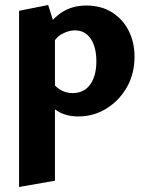

<svg xmlns="http://www.w3.org/2000/svg" viewBox="-20 -456 587 765"><path d="M292 8Q242 8 207.5 -14.5Q173 -37 156 -77L187 -131Q202 -108 223.5 -96.5Q245 -85 269 -85Q300 -85 321 -100.5Q342 -116 353 -144.5Q364 -173 364 -212Q364 -248 354.5 -275.5Q345 -303 326 -319Q307 -335 279 -335Q255 -335 229.5 -322Q204 -309 185 -276L142 -311Q179 -374 222 -404Q265 -434 324 -434Q383 -434 426 -407Q469 -380 492.5 -334Q516 -288 516 -230Q516 -162 485.5 -108.5Q455 -55 404 -23.5Q353 8 292 8ZM56 289V-413L172 -436L199 -350V264Z"/></svg>

Font: Ysabeau ExtraBold
Style: Regular
Weight: 800
Designer: Christian Thalmann (Catharsis Fonts)
Version: Version 2.002